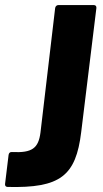

<svg xmlns="http://www.w3.org/2000/svg" viewBox="-129 -537 406 759"><path d="M-99 202C109 207 171 159 192 -15L252 -505C253 -512 249 -517 242 -517H102C95 -517 90 -512 89 -505L31 -13C23 49 -2 68 -81 64C-88 63 -94 67 -95 75L-109 190C-110 197 -106 202 -99 202Z"/></svg>

Font: Barlow ExtraBold
Style: Italic
Weight: 800
Italic angle: -7°
Designer: Jeremy Tribby
Foundry: Tribby Type
Version: Version 1.422;hotconv 1.0.109;makeotfexe 2.5.65596